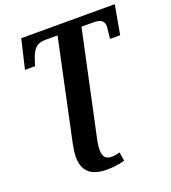

<svg xmlns="http://www.w3.org/2000/svg" viewBox="-167 -837 1070 1200"><g transform="rotate(-20 368.0 -236.5)"><path d="M333 -652.8H252.9Q213.9 -652.8 190.4 -634.8Q167 -616.7 148.9 -563L134.8 -520H67.9L113.8 -713.9H735.8L701.2 -520H633.8Q633.8 -522 637.9 -559.8Q642.1 -597.7 642.1 -600.1Q642.1 -626.5 626.2 -639.6Q610.4 -652.8 571.8 -652.8H492.2L348.1 20Q341.8 47.4 338.4 69.3Q335 91.3 335 107.9Q335 146 349.6 160.9Q364.3 175.8 392.1 175.8Q404.8 175.8 419.4 173.3Q434.1 170.9 446.8 167L456.1 225.1Q423.8 234.9 393.6 238Q363.3 241.2 338.9 241.2Q255.9 241.2 218 205.3Q180.2 169.4 180.2 102.1Q180.2 84 182.9 63.2Q185.5 42.5 189.9 20Z"/></g></svg>

Font: Droid Serif
Style: Bold Italic
Weight: 700
Italic angle: -12°
Designer: Monotype Design team
Foundry: Monotype Imaging Inc.
Version: Version 1.03